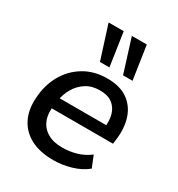

<svg xmlns="http://www.w3.org/2000/svg" viewBox="-181 -874 927 1001"><g transform="rotate(30 282.5 -374.0)"><path d="M288 9Q208 9 153 -19.5Q98 -48 71 -101Q44 -154 49 -226Q53 -304 87.5 -366Q122 -428 182 -464.5Q242 -501 322 -501Q399 -501 446 -467Q493 -433 511 -375Q529 -317 519 -245L516 -221H128L138 -287H454L435 -269Q442 -316 431.5 -351.5Q421 -387 393.5 -407.5Q366 -428 319 -428Q271 -428 236.5 -406Q202 -384 181.5 -349Q161 -314 154 -272L150 -247Q141 -192 155.5 -153Q170 -114 206 -92.5Q242 -71 296 -71Q339 -71 380.5 -83Q422 -95 457 -122L485 -53Q447 -22 394 -6.5Q341 9 288 9ZM383 -556 320 -757H410L440 -556ZM244 -556 180 -757H271L301 -556Z"/></g></svg>

Font: Nunito Sans 10pt SemiBold
Style: Italic
Weight: 600
Italic angle: -9°
Designer: Vernon Adams
Foundry: Vernon Adams
Version: Version 3.101;gftools[0.9.27]